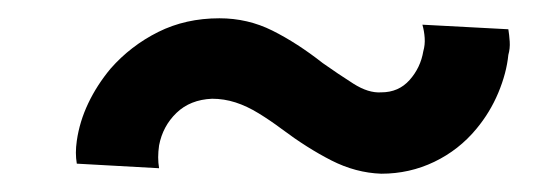

<svg xmlns="http://www.w3.org/2000/svg" viewBox="-20 -355 598 210"><path d="M154 -171Q153 -177 153 -183Q153 -189 154 -196Q158 -217 173 -231.5Q188 -246 212 -247Q225 -247 237.5 -243Q250 -239 263 -231Q276 -223 288 -214Q316 -193 342.5 -179.5Q369 -166 397 -165Q428 -165 455 -178Q482 -191 501 -214Q516 -232 525 -253.5Q534 -275 536 -295Q538 -302 537.5 -309.5Q537 -317 536 -323L442 -328Q444 -321 444.5 -313.5Q445 -306 443 -299Q440 -281 428 -267.5Q416 -254 397 -254Q383 -253 366.5 -263.5Q350 -274 333 -286Q305 -308 278 -321.5Q251 -335 220 -335Q183 -335 153 -320Q123 -305 101 -280Q86 -262 76.5 -242Q67 -222 64 -201Q63 -194 63 -188Q63 -182 64 -176Z"/></svg>

Font: Jost Medium
Style: Italic
Weight: 500
Italic angle: -5°
Version: Version 3.710